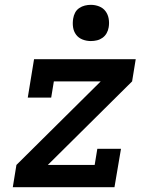

<svg xmlns="http://www.w3.org/2000/svg" viewBox="-20 -775 640 795"><path d="M33 0 48 -92 397 -438H203L192 -371H95L121 -530H542L527 -438L178 -92H372L383 -159H481L454 0ZM356 -605Q338 -605 321.5 -611.5Q305 -618 295 -631.5Q285 -645 282.5 -662.5Q280 -680 283 -698Q285 -711 291 -722.5Q297 -734 308 -741.5Q319 -749 331.5 -752Q344 -755 356 -755Q374 -755 390.5 -748.5Q407 -742 417 -728.5Q427 -715 430 -697.5Q433 -680 430 -662Q428 -649 421.5 -637.5Q415 -626 404.5 -618.5Q394 -611 381.5 -608Q369 -605 356 -605Z"/></svg>

Font: Iosevka Slab SmBdExObl
Style: Regular
Weight: 600
Width: 7
Italic angle: -9°
Monospace: yes
Designer: Belleve Invis
Foundry: Belleve Invis
Version: Version 11.1.0; ttfautohint (v1.8.3)